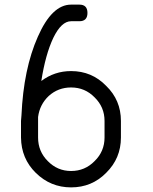

<svg xmlns="http://www.w3.org/2000/svg" viewBox="-20 -812 665 832"><path d="M504 -288C504 -348 482.7 -398.7 440 -440C398.7 -482.7 348 -504 288 -504C240 -504 197 -489.7 159 -461C171 -537.7 188.3 -600 211 -648C234.3 -696 260 -720 288 -720H324C347.3 -720 359 -732 359 -756C359 -780 347.3 -792 324 -792H288C232.7 -792 184.7 -745.7 144 -653C102.7 -560.3 79 -446.7 73 -312C73 -308 72.7 -304 72 -300C71.3 -296 71 -292 71 -288V-259V-252V-230V-216C71.7 -155.3 93 -104.3 135 -63C177.7 -21 228.7 0 288 0C348 0 398.7 -21 440 -63C482.7 -105 504 -156 504 -216ZM145 -305C149.7 -341 165 -371.3 191 -396C218.3 -420.7 250.7 -433 288 -433C328 -433 362 -418.7 390 -390C418.7 -362 433 -328 433 -288V-216C433 -176 418.7 -142 390 -114C362 -85.3 328 -71 288 -71C248.7 -71 215 -85.3 187 -114C159 -142 145 -176 145 -216V-252Z"/></svg>

Font: Semi-Coder
Style: Regular
Weight: 400
Version: 0.1000